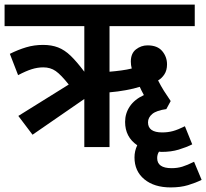

<svg xmlns="http://www.w3.org/2000/svg" viewBox="-20 -642 900 838"><path d="M122 -54 60 -136 280 -273Q246 -316 223 -332Q200 -348 169 -348Q144 -348 118.5 -340Q93 -332 59 -314L23 -407Q59 -425 94 -435.5Q129 -446 168 -446Q205 -446 233.5 -435Q262 -424 288.5 -398.5Q315 -373 348 -329V-528H0V-622H830V-528H458V-329Q483 -331 509 -334.5Q535 -338 555 -343Q551 -358 551 -373Q551 -409 573.5 -426.5Q596 -444 624 -444Q667 -444 688 -419Q709 -394 709 -361Q709 -335 697.5 -317.5Q686 -300 670 -291Q682 -267 695.5 -245.5Q709 -224 725 -201L706 -166H707Q663 -160 644.5 -144.5Q626 -129 626 -108Q626 -64 688 -64Q713 -64 735 -70Q757 -76 787 -91L819 -12Q793 1 760 11Q727 21 685 21Q680 21 674 20Q666 32 666 48Q666 92 729 92Q754 92 775.5 85.5Q797 79 827 64L860 143Q834 156 801 166Q768 176 725 176Q653 176 610 140.5Q567 105 567 45Q567 17 579 -8Q526 -44 526 -110Q526 -147 546.5 -177.5Q567 -208 608 -227Q596 -249 590 -263Q565 -255 529.5 -248.5Q494 -242 458 -239V0H348V-210Z"/></svg>

Font: Noto Sans Devanagari SemiCondensed SemiBold
Style: Regular
Weight: 600
Width: 4
Designer: Jelle Bosma - Monotype Design Team
Foundry: Monotype Imaging Inc.
Version: Version 2.004; ttfautohint (v1.8.4.7-5d5b)